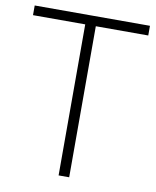

<svg xmlns="http://www.w3.org/2000/svg" viewBox="-81 -777 684 840"><g transform="rotate(10 261.0 -357.0)"><path d="M284 0H237V-671H5V-714H517V-671H284Z"/></g></svg>

Font: Noto Kufi Arabic ExtraLight
Style: Regular
Weight: 200
Designer: Monotype Design Team, David Williams, Khaled Hosny
Foundry: Google LLC
Version: Version 2.109; ttfautohint (v1.8.4.7-5d5b)